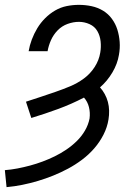

<svg xmlns="http://www.w3.org/2000/svg" viewBox="-21 -763 541 791"><path d="M6 8 -1 -62Q25 -64 51 -69Q77 -74 103 -81Q129 -88 154.5 -97.5Q180 -107 204.5 -119Q229 -131 252 -146.5Q275 -162 295 -181.5Q315 -201 329 -225Q343 -249 348 -275Q351 -299 345.5 -321.5Q340 -344 325 -361Q273 -334 218.5 -314Q164 -294 108 -277L86 -344Q117 -354 147 -364Q177 -374 207.5 -384.5Q238 -395 268 -407.5Q298 -420 324.5 -439.5Q351 -459 369 -487Q387 -515 392 -546Q396 -569 393.5 -592.5Q391 -616 380 -635Q369 -654 348 -663.5Q327 -673 304 -673Q281 -673 257.5 -664.5Q234 -656 216.5 -638Q199 -620 189 -597.5Q179 -575 175 -552H97Q101 -576 110 -600Q119 -624 132.5 -646.5Q146 -669 165 -688Q184 -707 206.5 -720Q229 -733 254 -738Q279 -743 304 -743Q331 -743 356.5 -737.5Q382 -732 403.5 -719Q425 -706 440 -685.5Q455 -665 462.5 -641Q470 -617 472 -590.5Q474 -564 469 -537Q463 -500 442 -464.5Q421 -429 391 -403Q402 -391 410.5 -375.5Q419 -360 423.5 -343Q428 -326 428.5 -307.5Q429 -289 426 -271Q421 -239 405.5 -208.5Q390 -178 367.5 -152Q345 -126 317 -105Q289 -84 259 -68Q229 -52 198 -39.5Q167 -27 135 -17.5Q103 -8 71 -1.5Q39 5 6 8Z"/></svg>

Font: Iosevka SS04 Oblique
Style: Regular
Weight: 400
Italic angle: -9°
Monospace: yes
Designer: Belleve Invis
Foundry: Belleve Invis
Version: Version 19.0.0; ttfautohint (v1.8.4)